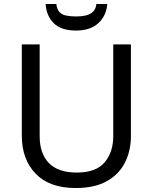

<svg xmlns="http://www.w3.org/2000/svg" viewBox="-20 -938 771 968"><path d="M640 -252Q640 -178 610 -118.5Q580 -59 518.5 -24.5Q457 10 362 10Q229 10 159.5 -62.5Q90 -135 90 -254V-714H180V-251Q180 -164 226.5 -116Q273 -68 367 -68Q464 -68 507.5 -119.5Q551 -171 551 -252V-714H640ZM521 -918Q516 -858 475.5 -821Q435 -784 363 -784Q289 -784 251.5 -820.5Q214 -857 210 -918H264Q267 -891 279.5 -877.5Q292 -864 313.5 -859.5Q335 -855 365 -855Q391 -855 412.5 -860Q434 -865 448.5 -878.5Q463 -892 466 -918Z"/></svg>

Font: Noto Sans Sora Sompeng
Style: Regular
Weight: 400
Designer: Monotype Design Team. David Williams.
Foundry: Monotype Imaging Inc.
Version: Version 2.101